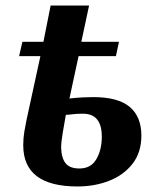

<svg xmlns="http://www.w3.org/2000/svg" viewBox="-20 -664 564 694"><path d="M260 10Q64 10 64 -139Q64 -165 68 -188.5Q72 -212 76 -231L126 -461H49L61 -513H137L163 -644H302L274 -513H410L399 -461H264L231 -308Q258 -311 280.5 -312Q303 -313 317 -313Q407 -313 449 -277.5Q491 -242 491 -174Q491 -113 459 -72Q427 -31 374.5 -10.5Q322 10 260 10ZM267 -55Q309 -55 328.5 -89Q348 -123 348 -170Q348 -253 280 -253Q257 -253 242.5 -251Q228 -249 218 -249Q212 -215 206.5 -182.5Q201 -150 201 -130Q202 -93 217 -74Q232 -55 267 -55Z"/></svg>

Font: Noto Serif Condensed
Style: Bold Italic
Weight: 700
Width: 3
Italic angle: -12°
Designer: Monotype Design Team
Foundry: Monotype Imaging Inc.
Version: Version 2.014